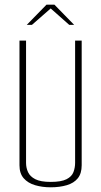

<svg xmlns="http://www.w3.org/2000/svg" viewBox="-20 -793 431 818"><path d="M196 5Q160 5 129.5 -4Q99 -13 81 -33.5Q63 -54 63 -89V-620H91V-99Q91 -78 99.5 -59.5Q108 -41 130.5 -29.5Q153 -18 196 -18Q241 -18 263.5 -29.5Q286 -41 293 -60Q300 -79 300 -99V-620H328V-89Q328 -54 311.5 -33.5Q295 -13 264.5 -4Q234 5 196 5ZM94 -687 178 -773H212L296 -687H275L196 -757L116 -687Z"/></svg>

Font: Smooch Sans Thin ExtraLight
Style: Regular
Weight: 250
Version: Version 1.010